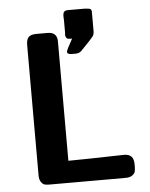

<svg xmlns="http://www.w3.org/2000/svg" viewBox="-55 -835 690 881"><g transform="rotate(-5 290.0 -395.0)"><path d="M90.8 -46.9V-647Q90.8 -670.9 100.8 -682.4Q110.8 -693.8 137.2 -693.8H189Q232.9 -693.8 232.9 -650.9V-101.1Q271 -101.1 333.5 -102.5Q396 -104 441.9 -105Q487.8 -106 490.2 -106Q534.2 -106 534.2 -60.1V-48.8Q534.2 -34.7 532 -25.4Q529.8 -16.1 518.8 -8.1Q507.8 0 486.8 0H137.2Q123 0 114.5 -2.4Q106 -4.9 98.4 -15.9Q90.8 -26.9 90.8 -46.9ZM268.1 -681.2Q268.1 -682.1 268.6 -684.1Q269 -686 269 -687V-743.2Q269 -747.1 268.6 -752.9Q268.1 -758.8 268.1 -762.2Q268.1 -779.3 273.9 -784.7Q279.8 -790 291 -790H368.2Q389.2 -789.1 394.5 -785.6Q399.9 -782.2 399.9 -771V-683.1Q399.9 -668.9 393.1 -659.4Q386.2 -649.9 336.9 -599.1Q325.7 -587.9 311 -587.9H291Q270 -587.9 270 -600.1Q270 -606.9 298.8 -658.2H291Q283.2 -658.2 279.1 -659.2Q274.9 -660.2 271.5 -665.8Q268.1 -671.4 268.1 -681.2Z"/></g></svg>

Font: CMU Sans Serif
Style: Bold
Weight: 700
Version: Version 0.7.0